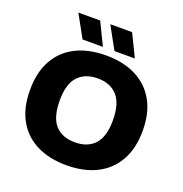

<svg xmlns="http://www.w3.org/2000/svg" viewBox="-164 -1094 1192 1249"><g transform="rotate(20 432.0 -470.0)"><path d="M432 10Q312.5 10 225 -33.5Q137.5 -77 89.8 -161.8Q42 -246.5 42 -370Q42 -493.5 89.8 -578.2Q137.5 -663 225 -706.5Q312.5 -750 432 -750Q551.5 -750 639 -706Q726.5 -662 774.2 -577.5Q822 -493 822 -370Q822 -247.5 774 -162.8Q726 -78 638.5 -34Q551 10 432 10ZM432 -149Q520.5 -149 568.5 -202Q616.5 -255 616.5 -366.5Q616.5 -483 567.8 -537Q519 -591 432 -591Q345 -591 296 -538.8Q247 -486.5 247 -373.5Q247 -255.5 295.2 -202.2Q343.5 -149 432 -149ZM472 -795 386.5 -950H537.5L613 -795ZM251 -795 165.5 -950H316.5L392 -795Z"/></g></svg>

Font: Encode Sans SemiExpanded SemiExpanded ExtraBold
Style: Regular
Weight: 800
Width: 6
Designer: Multiple Designers
Foundry: Impallari Type
Version: Version 3.000; ttfautohint (v1.8.3) -l 8 -r 50 -G 200 -x 14 